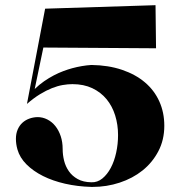

<svg xmlns="http://www.w3.org/2000/svg" viewBox="-20 -714 703 748"><path d="M620.1 -224.1Q620.1 -168.9 596.9 -124.8Q573.7 -80.6 535.2 -49.8Q496.6 -19 446 -2.4Q395.5 14.2 340.8 14.2H335.9Q281.7 12.7 233.6 1.7Q185.5 -9.3 147.5 -28.3Q109.4 -47.4 83.3 -73.5Q57.1 -99.6 47.9 -131.8Q42 -152.8 42 -172.9Q42 -193.4 48.8 -209.2Q55.7 -225.1 67.1 -235.6Q78.6 -246.1 93.8 -251.7Q108.9 -257.3 126 -257.8Q146.5 -257.8 164.6 -248.5Q182.6 -239.3 195.8 -222.7Q209 -206.1 216.6 -183.3Q224.1 -160.6 224.1 -133.8Q224.1 -110.8 229.7 -88.1Q235.4 -65.4 248.3 -46.9Q261.2 -28.3 282.7 -16.4Q304.2 -4.4 335.9 -3.9Q359.4 -2.9 378.7 -18.6Q397.9 -34.2 411.6 -60.1Q425.3 -85.9 432.6 -119.4Q439.9 -152.8 439.9 -188Q439.9 -228 428.7 -264.2Q417.5 -300.3 395.3 -327.4Q373 -354.5 339.6 -370.4Q306.2 -386.2 262.2 -386.2Q244.6 -386.2 224.6 -382.8Q204.6 -379.4 182.4 -370.6Q160.2 -361.8 135.7 -346.9Q111.3 -332 85 -309.1L155.8 -680.2L585.9 -693.8L587.9 -525.9L148.9 -528.8L115.2 -367.2Q132.8 -384.3 151.9 -397.5Q170.9 -410.6 189.7 -420.4Q208.5 -430.2 226.8 -437Q245.1 -443.8 261.2 -448.2Q299.3 -458.5 335.9 -460.9Q402.3 -460 455.1 -442.1Q507.8 -424.3 544.4 -393.3Q581.1 -362.3 600.6 -319.1Q620.1 -275.9 620.1 -224.1Z"/></svg>

Font: Purple Purse
Style: Regular
Weight: 400
Designer: Astigmatic (AOETI)
Foundry: Astigmatic (AOETI)
Version: Version 1.000